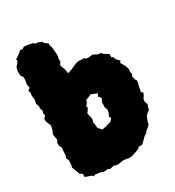

<svg xmlns="http://www.w3.org/2000/svg" viewBox="-181 -835 887 971"><g transform="rotate(-30 263.0 -350.0)"><path d="M249 22 226 27 214 26 201 21 173 27 168 21 141 23 132 18 96 13 86 17 80 10 44 -3V-22L30 -29L24 -47L13 -74L17 -97V-119L10 -129L16 -148V-165L19 -187L11 -203V-224L18 -234L13 -269L23 -294L27 -314L15 -342L14 -359L27 -373L23 -385L28 -399L21 -418L24 -426L17 -445L21 -471L18 -493L20 -508L16 -523L29 -533L25 -554L29 -578V-596L19 -609L18 -637L24 -657L37 -671L44 -684L41 -691L57 -701L74 -714L80 -721L96 -720L107 -727L132 -725L158 -719L165 -712L185 -709L200 -702L205 -693L225 -678L224 -666L229 -655L231 -635L233 -605L229 -587L230 -570L220 -556L222 -544L230 -526L234 -499L257 -506L274 -514L295 -523L308 -526L345 -524L348 -518L365 -516L389 -519L410 -507L428 -505L443 -491L464 -479V-459L473 -455L478 -440L496 -422L488 -413L505 -384L511 -363L509 -350L512 -332L506 -324L512 -301L518 -293L511 -260L505 -232L515 -224L509 -210L500 -197L497 -182L504 -162L499 -152L496 -135L477 -120L471 -113L466 -100L459 -83L458 -73L448 -61L429 -47L427 -41L409 -29L389 -9L378 1L356 2L353 8L336 15L306 25L289 27L267 23ZM265 -170 278 -174 298 -180 303 -187 310 -196 303 -204 307 -213 311 -221 315 -239 311 -250 308 -258 309 -269V-286L319 -306L312 -314L306 -321L310 -329L313 -337L304 -340L297 -343L288 -346L280 -350L271 -346L263 -343L254 -339L247 -337L244 -330L241 -321L236 -315L229 -307L234 -299L228 -291L224 -284L217 -275L218 -268L220 -260L223 -249L224 -237L222 -228L220 -220L222 -207L223 -195L225 -184L235 -174L242 -166L253 -168Z"/></g></svg>

Font: Winky Rough Black
Style: Regular
Weight: 900
Designer: Simon Atzbach
Foundry: typofactur
Version: Version 1.206; ttfautohint (v1.8.4.7-5d5b)